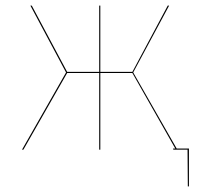

<svg xmlns="http://www.w3.org/2000/svg" viewBox="-20 -537 708 689"><path d="M658 -4V132H654L653 0H602L601 -4H609L455 -275H340V0H336V-275H221L64 0H59L217 -277L89 -517H94L221 -279H336V-517H340V-279H455L582 -517H587L458 -277L614 -4Z"/></svg>

Font: FiraGO Four
Style: Regular
Weight: 100
Designer: bBox Type
Foundry: bBox Type GmbH
Version: Version 1.001